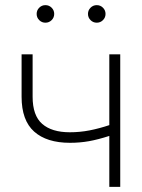

<svg xmlns="http://www.w3.org/2000/svg" viewBox="-20 -727 552 747"><path d="M252.4 -171.4Q161.6 -171.4 112.8 -215.1Q64 -258.8 64 -350.6V-515.6H106.9V-350.6Q106.9 -277.3 144.3 -244.9Q181.6 -212.4 251.5 -212.4Q290.5 -212.4 328.4 -219.7Q366.2 -227.1 405.3 -240.2V-515.6H447.8V0H405.3V-198.2Q361.8 -184.1 326.2 -177.7Q290.5 -171.4 252.4 -171.4ZM356.4 -638.7Q342.3 -638.7 332.3 -648.7Q322.3 -658.7 322.3 -672.9Q322.3 -687 332.3 -697Q342.3 -707 356.4 -707Q370.6 -707 380.6 -697Q390.6 -687 390.6 -672.9Q390.6 -658.7 380.6 -648.7Q370.6 -638.7 356.4 -638.7ZM156.7 -638.7Q142.6 -638.7 132.6 -648.7Q122.6 -658.7 122.6 -672.9Q122.6 -687 132.6 -697Q142.6 -707 156.7 -707Q170.9 -707 180.9 -697Q190.9 -687 190.9 -672.9Q190.9 -658.7 180.9 -648.7Q170.9 -638.7 156.7 -638.7Z"/></svg>

Font: Inter Display ExtraLight
Style: Regular
Weight: 200
Designer: Rasmus Andersson
Foundry: rsms
Version: Version 4.000;git-a52131595